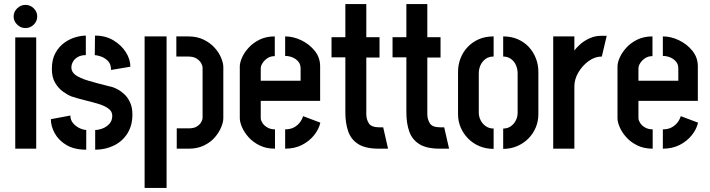

<svg xmlns="http://www.w3.org/2000/svg" viewBox="-20 -731 3491 944"><path d="M55 0V-547H158V0ZM105 -593Q82 -593 64.5 -610Q47 -627 47 -650Q47 -673 64.5 -690Q82 -707 105 -707Q129 -707 146 -690Q163 -673 163 -650Q163 -627 146 -610Q129 -593 105 -593Z M448 5V-92Q465 -92 484.5 -99.5Q504 -107 518 -122.5Q532 -138 532 -162Q532 -184 512 -198Q492 -212 461.5 -221Q431 -230 396 -238.5Q361 -247 331 -257Q311 -265 289 -281Q267 -297 251 -324Q235 -351 235 -392Q235 -439 252.5 -470.5Q270 -502 296.5 -521Q323 -540 351.5 -548Q380 -556 402 -556V-460Q379 -460 363 -451Q347 -442 339 -428Q331 -414 331 -399Q331 -377 351.5 -362Q372 -347 413.5 -334.5Q455 -322 520 -306Q537 -303 556 -293Q575 -283 592 -267Q609 -251 620 -226.5Q631 -202 631 -168Q631 -114 606.5 -75Q582 -36 540 -15.5Q498 5 448 5ZM404 5Q345 5 306.5 -18Q268 -41 249 -76Q230 -111 230 -145L326 -163Q326 -142 338.5 -126.5Q351 -111 369 -102Q387 -93 404 -92ZM526 -387Q526 -416 510.5 -431.5Q495 -447 475.5 -453.5Q456 -460 446 -460L447 -556Q499 -556 538 -532.5Q577 -509 599 -474Q621 -439 621 -403Z M849 0V-100H909Q934 -100 948.5 -109.5Q963 -119 969.5 -131Q976 -143 976 -152V-399Q976 -407 969.5 -419.5Q963 -432 947.5 -442.5Q932 -453 905 -453H847V-552H905Q949 -552 981.5 -536Q1014 -520 1035.5 -496Q1057 -472 1067.5 -446Q1078 -420 1078 -402V-150Q1078 -131 1067.5 -105.5Q1057 -80 1036.5 -56Q1016 -32 983.5 -16Q951 0 908 0ZM691 193V-552H799V193Z M1332 0Q1289 0 1256.5 -16Q1224 -32 1202.5 -56Q1181 -80 1170 -105.5Q1159 -131 1159 -150V-404Q1159 -423 1170 -448Q1181 -473 1203 -497Q1225 -521 1257 -536.5Q1289 -552 1331 -552V-455Q1310 -455 1295 -445Q1280 -435 1271 -421Q1262 -407 1262 -395V-334H1458V-394Q1458 -415 1446.5 -428.5Q1435 -442 1417.5 -449Q1400 -456 1382 -456V-552Q1422 -552 1461.5 -533Q1501 -514 1527.5 -481Q1554 -448 1554 -405V-235H1262V-150Q1262 -140 1270 -127Q1278 -114 1294 -104.5Q1310 -95 1332 -95ZM1382 0V-95Q1408 -95 1426 -105Q1444 -115 1455 -130Q1466 -145 1470 -160L1555 -128Q1548 -96 1524.5 -66.5Q1501 -37 1465 -18.5Q1429 0 1382 0Z M1842 0Q1777 0 1741.5 -22.5Q1706 -45 1692 -85Q1678 -125 1678 -179V-449H1610V-548H1678V-711H1781V-548H1846V-448H1781V-170Q1781 -144 1793.5 -124.5Q1806 -105 1845 -105H1864L1888 0Z M2142 0Q2077 0 2041.5 -22.5Q2006 -45 1992 -85Q1978 -125 1978 -179V-449H1910V-548H1978V-711H2081V-548H2146V-448H2081V-170Q2081 -144 2093.5 -124.5Q2106 -105 2145 -105H2164L2188 0Z M2407 1Q2369 1 2337 -12.5Q2305 -26 2281.5 -50Q2258 -74 2245 -104.5Q2232 -135 2232 -169V-378Q2232 -412 2244 -443.5Q2256 -475 2279 -499.5Q2302 -524 2334 -538Q2366 -552 2407 -552V-453Q2383 -453 2367 -441Q2351 -429 2342.5 -410.5Q2334 -392 2334 -370V-177Q2334 -158 2343 -140Q2352 -122 2368.5 -110.5Q2385 -99 2407 -99ZM2454 1V-99Q2476 -99 2492 -110.5Q2508 -122 2516.5 -139.5Q2525 -157 2525 -176V-370Q2525 -391 2517 -410Q2509 -429 2492.5 -441Q2476 -453 2454 -453V-552Q2494 -552 2526 -538Q2558 -524 2580.5 -499.5Q2603 -475 2615 -443.5Q2627 -412 2627 -378V-169Q2627 -135 2614 -104Q2601 -73 2577.5 -49.5Q2554 -26 2522.5 -12.5Q2491 1 2454 1Z M2700 0V-552H2804V-482Q2815 -498 2834 -514.5Q2853 -531 2879.5 -543Q2906 -555 2936 -555Q2943 -555 2949.5 -555Q2956 -555 2963 -555L2939 -453Q2905 -453 2874.5 -431Q2844 -409 2824 -375.5Q2804 -342 2804 -306V0Z M3189 0Q3146 0 3113.5 -16Q3081 -32 3059.5 -56Q3038 -80 3027 -105.5Q3016 -131 3016 -150V-404Q3016 -423 3027 -448Q3038 -473 3060 -497Q3082 -521 3114 -536.5Q3146 -552 3188 -552V-455Q3167 -455 3152 -445Q3137 -435 3128 -421Q3119 -407 3119 -395V-334H3315V-394Q3315 -415 3303.5 -428.5Q3292 -442 3274.5 -449Q3257 -456 3239 -456V-552Q3279 -552 3318.5 -533Q3358 -514 3384.5 -481Q3411 -448 3411 -405V-235H3119V-150Q3119 -140 3127 -127Q3135 -114 3151 -104.5Q3167 -95 3189 -95ZM3239 0V-95Q3265 -95 3283 -105Q3301 -115 3312 -130Q3323 -145 3327 -160L3412 -128Q3405 -96 3381.5 -66.5Q3358 -37 3322 -18.5Q3286 0 3239 0Z"/></svg>

Font: Stick No Bills ExtraLight SemiBold
Style: Regular
Weight: 600
Version: Version 2.000